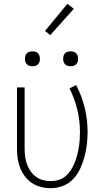

<svg xmlns="http://www.w3.org/2000/svg" viewBox="-20 -978 540 1006"><path d="M246 8Q220 8 194.5 1.5Q169 -5 147.5 -19Q126 -33 110.5 -54Q95 -75 85.5 -99Q76 -123 72.5 -148.5Q69 -174 69 -200V-520H109V-200Q109 -179 111.5 -158.5Q114 -138 121 -118.5Q128 -99 139.5 -82Q151 -65 167.5 -52.5Q184 -40 204.5 -34.5Q225 -29 245 -29Q266 -29 286.5 -35Q307 -41 323 -54.5Q339 -68 350.5 -85.5Q362 -103 370 -122.5Q378 -142 383.5 -162Q389 -182 392.5 -203Q396 -224 397.5 -244.5Q399 -265 399 -286Q399 -346 385 -404Q371 -462 344 -515L379 -532Q409 -475 424 -412.5Q439 -350 439 -286Q439 -253 435 -220.5Q431 -188 422.5 -156Q414 -124 400 -94Q386 -64 363.5 -40Q341 -16 309.5 -4Q278 8 246 8ZM350 -631Q342 -631 334.5 -633Q327 -635 321 -641Q315 -647 313 -654.5Q311 -662 311 -670Q311 -678 313 -685.5Q315 -693 321 -699Q327 -705 334.5 -707Q342 -709 350 -709Q358 -709 365.5 -707Q373 -705 379 -699Q385 -693 387 -685.5Q389 -678 389 -670Q389 -662 387 -654.5Q385 -647 379 -641Q373 -635 365.5 -633Q358 -631 350 -631ZM150 -631Q142 -631 134.5 -633Q127 -635 121 -641Q115 -647 113 -654.5Q111 -662 111 -670Q111 -678 113 -685.5Q115 -693 121 -699Q127 -705 134.5 -707Q142 -709 150 -709Q158 -709 165.5 -707Q173 -705 179 -699Q185 -693 187 -685.5Q189 -678 189 -670Q189 -662 187 -654.5Q185 -647 179 -641Q173 -635 165.5 -633Q158 -631 150 -631ZM243 -794 216 -816 333 -958 367 -932Z"/></svg>

Font: Zed Sans Extralight
Style: Regular
Weight: 200
Designer: Belleve Invis
Foundry: Belleve Invis
Version: Version 1.0.0; ttfautohint (v1.8.4)